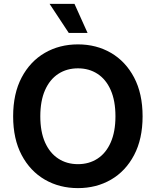

<svg xmlns="http://www.w3.org/2000/svg" viewBox="-20 -968 810 998"><path d="M385.3 9.8Q289.1 9.8 212.9 -34.4Q136.7 -78.6 92.5 -162.1Q48.3 -245.6 48.3 -363.3Q48.3 -481.4 92.5 -565.2Q136.7 -648.9 212.9 -693.1Q289.1 -737.3 385.3 -737.3Q481 -737.3 556.9 -693.1Q632.8 -648.9 677 -565.2Q721.2 -481.4 721.2 -363.3Q721.2 -245.6 677 -161.9Q632.8 -78.1 556.9 -34.2Q481 9.8 385.3 9.8ZM385.3 -114.7Q442.9 -114.7 486.8 -143.3Q530.8 -171.9 555.4 -227.5Q580.1 -283.2 580.1 -363.3Q580.1 -444.3 555.4 -500Q530.8 -555.7 486.8 -584.2Q442.9 -612.8 385.3 -612.8Q327.1 -612.8 283 -584Q238.8 -555.2 214.1 -499.5Q189.5 -443.8 189.5 -363.3Q189.5 -283.2 214.1 -227.8Q238.8 -172.4 283 -143.6Q327.1 -114.7 385.3 -114.7ZM337.4 -796.9 237.8 -947.8H367.2L435.1 -796.9Z"/></svg>

Font: Inter Cardless
Style: Bold
Weight: 700
Designer: Rasmus Andersson
Foundry: rsms
Version: Version 4.001;git-9221beed3